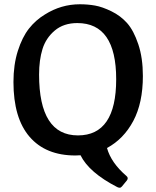

<svg xmlns="http://www.w3.org/2000/svg" viewBox="-20 -716 732 899"><path d="M357 11 333 12Q194 12 118.5 -75.5Q43 -163 43 -332Q43 -413 63.5 -477.5Q84 -542 115.5 -582Q147 -622 190 -648Q266 -696 354 -696Q391 -696 425 -690Q459 -684 502 -663Q545 -642 575.5 -607.5Q606 -573 627.5 -509Q649 -445 649 -360Q649 -234 604 -149.5Q559 -65 481 -23Q500 46 572 108Q583 117 574 129L551 157Q546 163 540.5 163Q535 163 529 160Q397 92 357 11ZM345 -82Q524 -82 524 -345Q524 -608 342 -608Q278 -608 236.5 -573Q195 -538 179 -486.5Q163 -435 163 -367Q163 -82 345 -82Z"/></svg>

Font: Crete Round
Style: Regular
Weight: 400
Designer: Veronika Burian
Foundry: TypeTogether
Version: Version 1.001